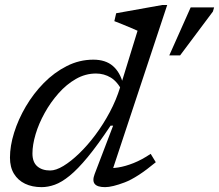

<svg xmlns="http://www.w3.org/2000/svg" viewBox="-20 -760 901 790"><path d="M483.5 -384Q463.5 -424 435.8 -440.8Q408 -457.5 375 -457.5Q331.5 -457.5 292.5 -435.2Q253.5 -413 220.8 -376Q188 -339 163.8 -295.2Q139.5 -251.5 126.5 -207.8Q113.5 -164 113.5 -128.5Q113.5 -93 133.2 -75.8Q153 -58.5 186.5 -58.5Q210 -58.5 241 -77.2Q272 -96 306 -128.8Q340 -161.5 372.5 -205Q405 -248.5 431.8 -298.8Q458.5 -349 474.5 -401.5L546 -633.5Q537 -637.5 520 -644.8Q503 -652 484 -659.8Q465 -667.5 450.5 -673L458 -705.5L648 -739.5H668L435.5 -38L414.5 -69Q437.5 -66.5 466.5 -71Q495.5 -75.5 529.5 -89Q563.5 -102.5 600 -127L621 -92.5Q544.5 -29 493 -9.5Q441.5 10 412.5 10Q380.5 10 369.8 -3.2Q359 -16.5 369.5 -44L445.5 -243H435Q382 -163.5 340.8 -113.5Q299.5 -63.5 266.5 -36.8Q233.5 -10 205.5 0Q177.5 10 151 10Q112.5 10 83.2 -4Q54 -18 37.5 -45Q21 -72 21 -111.5Q21 -159.5 38 -214Q55 -268.5 86.2 -321.8Q117.5 -375 160.2 -418.5Q203 -462 254.8 -488.2Q306.5 -514.5 364 -514.5Q414.5 -514.5 444.5 -488.5Q474.5 -462.5 486.5 -414.5ZM676.5 -532 764.5 -729.5H861L856 -712.5L721 -532Z"/></svg>

Font: Newsreader 7pt
Style: Italic
Weight: 400
Italic angle: -17°
Designer: Hugues Gentile
Foundry: Production Type
Version: Version 1.003